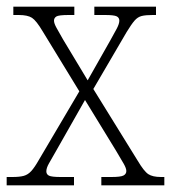

<svg xmlns="http://www.w3.org/2000/svg" viewBox="-21 -556 513 576"><path d="M-1 0V-25H16Q38 -25 50.5 -28.5Q63 -32 73 -43Q83 -54 96 -77L217 -282L107 -462Q88 -494 75 -502.5Q62 -511 35 -511H19V-536H202V-511H185Q155 -511 148 -506.5Q141 -502 141 -494Q141 -486 148.5 -472.5Q156 -459 168 -438L242 -315L310 -435Q322 -456 329.5 -470.5Q337 -485 337 -494Q337 -503 329 -507Q321 -511 294 -511H262V-536H447V-511H437Q416 -511 404 -508Q392 -505 382.5 -494Q373 -483 359 -460L259 -289L392 -74Q411 -42 424 -33.5Q437 -25 462 -25H472V0H283V-25H313Q341 -25 349.5 -29.5Q358 -34 358 -43Q358 -51 350 -65Q342 -79 327 -104L234 -256L146 -101Q134 -80 126 -66Q118 -52 118 -42Q118 -33 126 -29Q134 -25 161 -25H201V0Z"/></svg>

Font: Noto Serif Lao SemiCondensed ExtraLight
Style: Regular
Weight: 200
Width: 4
Designer: Monotype Design Team
Foundry: Monotype Imaging Inc.
Version: Version 2.003; ttfautohint (v1.8.4.7-5d5b)